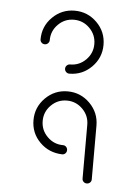

<svg xmlns="http://www.w3.org/2000/svg" viewBox="-48 -653 485 691"><g transform="rotate(5 194.5 -308.0)"><path d="M194.3 -388.2Q187.5 -388.2 182.6 -393.1Q177.7 -397.9 177.7 -404.8Q177.7 -411.6 182.6 -416.5Q187.5 -421.4 194.3 -421.4Q227.5 -421.4 251.2 -445.1Q274.9 -468.8 274.9 -502Q274.9 -535.6 251.2 -559.3Q227.5 -583 194.3 -583Q161.1 -583 137.5 -559.3Q113.8 -535.6 113.8 -502Q113.8 -495.6 108.9 -490.7Q104 -485.8 97.2 -485.8Q90.3 -485.8 85.4 -490.7Q80.6 -495.6 80.6 -502Q80.6 -549.3 114 -582.5Q147.5 -615.7 194.3 -615.7Q241.2 -615.7 274.7 -582.5Q308.1 -549.3 308.1 -502Q308.1 -455.1 274.7 -421.6Q241.2 -388.2 194.3 -388.2ZM291.5 0Q284.7 0 279.8 -4.6Q274.9 -9.3 274.9 -16.1V-210.4Q274.9 -243.7 251.2 -267.3Q227.5 -291 194.3 -291Q161.1 -291 137.5 -267.3Q113.8 -243.7 113.8 -210.4Q113.8 -177.2 137.5 -153.6Q161.1 -129.9 194.3 -129.9Q201.2 -129.9 205.8 -125Q210.4 -120.1 210.4 -113.3Q210.4 -106.4 205.8 -101.6Q201.2 -96.7 194.3 -96.7Q146 -98.1 113.3 -130.9Q80.6 -163.6 80.6 -210.4Q80.6 -257.3 114 -290.8Q147.5 -324.2 194.3 -324.2Q241.2 -324.2 274.7 -290.8Q308.1 -257.3 308.1 -210.4V-16.1Q308.1 -9.3 303.2 -4.6Q298.3 0 291.5 0Z"/></g></svg>

Font: Neon Sans
Style: Regular
Weight: 400
Designer: GGBot
Version: 0.80